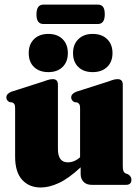

<svg xmlns="http://www.w3.org/2000/svg" viewBox="-20 -801 598 832"><path d="M45.5 -122V-332.5Q45.5 -344 42.8 -349Q40 -354 33.5 -357L21.5 -358.5Q7.5 -365.5 7.5 -379Q7.5 -394.5 29 -403.5L168.5 -448Q184.5 -454 192.8 -456Q201 -458 209 -458Q231 -458 231 -434V-155.5Q231 -97.5 274 -97.5Q302 -97.5 327 -119.5V-332.5Q327 -344 324 -349Q321 -354 314.5 -357L302.5 -358.5Q288.5 -365.5 288.5 -379Q288.5 -394.5 310.5 -403.5L450 -448Q465.5 -454 474 -456Q482.5 -458 490 -458Q512 -458 512 -434V-82.5Q512 -66.5 514.8 -59.8Q517.5 -53 523.5 -50L535.5 -45.5Q549.5 -36 549.5 -22.5Q549.5 0 526 0H378Q354.5 0 342 -13.2Q329.5 -26.5 329.5 -47V-76Q278 -28 235.5 -8.2Q193 11.5 157 11.5Q106 11.5 75.8 -22Q45.5 -55.5 45.5 -122ZM189.5 -488.5Q150.5 -488.5 127.5 -510.5Q104.5 -532.5 104.5 -571Q104.5 -609 127.5 -631.5Q150.5 -654 189.5 -654Q228.5 -654 251.2 -631.5Q274 -609 274 -571Q274 -533 251.2 -510.8Q228.5 -488.5 189.5 -488.5ZM381.5 -488.5Q342.5 -488.5 319.5 -510.5Q296.5 -532.5 296.5 -571Q296.5 -609 319.8 -631.5Q343 -654 381.5 -654Q421 -654 444.2 -631.5Q467.5 -609 467.5 -571Q467.5 -533 444.2 -510.8Q421 -488.5 381.5 -488.5ZM138 -738.5Q138 -781 168 -781H404Q419 -781 426.5 -771.2Q434 -761.5 434 -739Q434 -697 404 -697H168Q138 -697 138 -738.5Z"/></svg>

Font: Fraunces 144pt Soft Black
Style: Regular
Weight: 900
Version: Version 1.000;[b76b70a41]